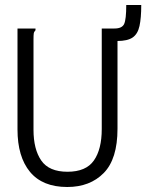

<svg xmlns="http://www.w3.org/2000/svg" viewBox="-20 -737 590 768"><path d="M249 11Q150 11 100 -49.5Q50 -110 50 -219V-623H122V-616Q116 -610 115 -603Q114 -596 114 -579V-218Q114 -140 145 -95Q176 -50 250 -50Q324 -50 355.5 -95Q387 -140 387 -221V-623H450V-222Q450 -101 395 -45Q340 11 249 11ZM449 -573 438 -623Q468 -623 476.5 -641Q485 -659 485 -717H545Q545 -665 538 -633Q531 -601 510.5 -587Q490 -573 449 -573Z"/></svg>

Font: Inconsolata SemiExpanded
Style: Regular
Weight: 400
Width: 6
Monospace: yes
Designer: Raph Levien, Cyreal, Brenton Simpson
Foundry: Raph Levien, Cyreal, Google
Version: Version 3.000; ttfautohint (v1.8.2.53-6de2)